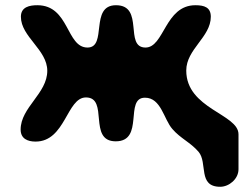

<svg xmlns="http://www.w3.org/2000/svg" viewBox="-20 -541 933 735"><path d="M535 -167C597 -167 607 -84 640 -47C671 -11 709 4 740 40C776 82 736 174 823 174C857 174 893 144 893 107V-27C893 -105 693 -124 693 -271C693 -353 787 -399 787 -477C787 -513 762 -521 728 -521C611 -521 609 -359 537 -359C454 -359 534 -521 424 -521C322 -521 392 -359 315 -359C233 -359 246 -521 123 -521C94 -521 60 -515 60 -477C60 -400 161 -351 161 -270C161 -183 59 -130 59 -45C59 -10 86 1 116 1C231 1 235 -168 309 -168C398 -168 315 0 423 0C534 0 455 -167 535 -167Z"/></svg>

Font: Asimov Print
Style: Regular
Weight: 500
Designer: Google
Version: Version 2.000980: 2014